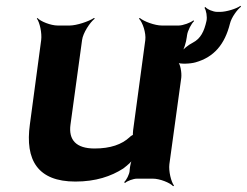

<svg xmlns="http://www.w3.org/2000/svg" viewBox="-20 -616 851 662"><path d="M624 -488 625 -495C627 -510 640 -535 649 -543L647 -546C638 -538 611 -528 596 -528H538C514 -528 476 -542 462 -554L459 -552C472 -539 484 -502 481 -478L439 -167C439 -164 437 -150 439 -148L442 -152C440 -153 428 -145 427 -143C400 -118 361 -104 306 -104C242 -104 216 -134 223 -186L263 -478C266 -502 290 -539 307 -552L304 -554C286 -542 244 -528 220 -528H179C155 -528 120 -542 109 -554L107 -552C117 -539 125 -502 122 -478L83 -187C66 -64 110 10 240 10C310 10 363 -8 405 -35C418 -45 436 -60 441 -70L438 -72C432 -62 428 -43 427 -29V-27C426 -15 416 5 408 12L411 15C418 8 440 0 452 0H507C531 0 566 14 577 26L580 24C570 11 561 -26 564 -50L605 -348C607 -365 602 -397 592 -404L590 -401C599 -394 637 -396 654 -401C718 -419 755 -463 773 -535C778 -556 798 -583 811 -593L809 -596C796 -586 760 -575 739 -575H729C715 -575 694 -584 688 -592L685 -589C691 -581 695 -558 692 -544C684 -508 672 -483 645 -469C629 -461 611 -446 603 -435L606 -433C614 -444 622 -471 624 -488Z"/></svg>

Font: Asimov
Style: EdgeWideIt
Weight: 500
Designer: Google
Version: Version 2.000980: 2014